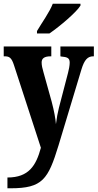

<svg xmlns="http://www.w3.org/2000/svg" viewBox="-22 -786 525 1033"><path d="M177 -619V-606H244C301 -645 390 -721 411 -756V-766H262C245 -721 202 -662 177 -619ZM18 169V227H35C207 227 237 179 293 -4L416 -412C432 -465 450 -483 480 -483H483V-536H303V-483L307 -482C339 -479 353 -475 353 -449C353 -434 348 -408 344 -394L295 -206C288 -178 283 -151 279 -118C277 -146 269 -190 256 -239L212 -397C206 -417 202 -435 202 -450C202 -470 214 -483 251 -483H254V-536H-2V-483H3C28 -483 40 -476 53 -436L198 9C172 105 133 169 18 169Z"/></svg>

Font: Noto Serif Devanagari ExtraCondensed ExtraBold
Style: Regular
Weight: 800
Width: 2
Designer: Universal Thirst, Indian Type Foundry and the Monotype Design Team
Foundry: Monotype Imaging Inc.
Version: Version 2.004